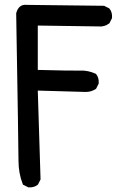

<svg xmlns="http://www.w3.org/2000/svg" viewBox="-20 -800 540 816"><path d="M99.1 -4.4 79.6 -14.2 77.6 -15.1 76.7 -17.6Q58.6 -63.5 58.6 -117.7Q58.6 -170.9 48.8 -742.2V-742.7V-743.7Q53.7 -762.7 64.9 -772Q76.2 -781.2 92.3 -779.3L420.9 -775.4H422.4L423.3 -774.9L442.9 -765.1L444.3 -764.6L444.8 -763.7Q451.7 -755.9 454.3 -745.8Q457 -735.8 456.1 -724.1V-723.1L455.6 -722.2L445.8 -702.6L444.8 -701.2L443.8 -700.2Q439 -696.8 433.8 -694.1Q428.7 -691.4 423.1 -689.9Q417.5 -688.5 411.6 -687.5H411.1L140.6 -691.4V-502.9Q285.2 -499 319.3 -500Q328.1 -500.5 336.9 -499.8Q345.7 -499 354.2 -497.3Q362.8 -495.6 370.6 -492.9Q378.4 -490.2 386.2 -486.8L387.2 -486.3L388.2 -485.4Q401.4 -469.7 399.4 -445.8V-444.8L398.9 -443.8L389.2 -424.3L388.2 -422.9L387.2 -421.9Q377.4 -415.5 366.9 -412.4Q356.4 -409.2 344.7 -409.2L140.6 -415L152.3 -39.1V-37.6L151.9 -36.6L142.1 -17.1L141.6 -15.6L140.6 -15.1Q125 -2 101.1 -3.9H100.1Z"/></svg>

Font: NaikaiFont
Style: SemiBold
Weight: 600
Version: Version 1.89